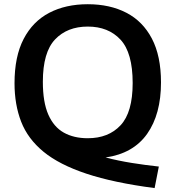

<svg xmlns="http://www.w3.org/2000/svg" viewBox="-20 -770 852 932"><path d="M730.5 143Q531.5 117 399.8 73.2Q268 29.5 191.5 -33.2Q115 -96 82.8 -179Q50.5 -262 50.5 -366Q50.5 -496 94.8 -581Q139 -666 219 -707.8Q299 -749.5 406 -749.5Q513.5 -749.5 593.2 -708.2Q673 -667 717.2 -582.8Q761.5 -498.5 761.5 -370Q761.5 -215.5 694.2 -120.2Q627 -25 492.5 -5.5Q554.5 10.5 620.2 21Q686 31.5 751 38.5ZM406 -99Q506.5 -99 565.2 -161.8Q624 -224.5 624 -367Q624 -514 565 -577.5Q506 -641 406 -641Q306.5 -641 247.2 -578.5Q188 -516 188 -373Q188 -274 214.5 -213.8Q241 -153.5 289.8 -126.2Q338.5 -99 406 -99Z"/></svg>

Font: Encode Sans Semi Expanded SemiBold
Style: Regular
Weight: 600
Width: 6
Designer: Multiple Designers
Foundry: Impallari Type
Version: Version 3.000; ttfautohint (v1.8.3) -l 8 -r 50 -G 200 -x 14 